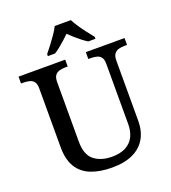

<svg xmlns="http://www.w3.org/2000/svg" viewBox="-165 -1052 1054 1183"><g transform="rotate(-20 362.5 -460.5)"><path d="M367 10Q288 10 230 -12.5Q172 -35 141 -85Q110 -135 110 -216V-603Q110 -632 99 -646Q88 -660 70 -664.5Q52 -669 31 -669H15V-714H321V-669H306Q285 -669 266.5 -664Q248 -659 237.5 -644.5Q227 -630 227 -599V-210Q227 -124 272 -88.5Q317 -53 389 -53Q443 -53 479 -72Q515 -91 532.5 -126Q550 -161 550 -208V-603Q550 -632 539.5 -646Q529 -660 511 -664.5Q493 -669 472 -669H456V-714H710V-669H694Q673 -669 655 -664Q637 -659 626 -644.5Q615 -630 615 -599V-206Q615 -140 587.5 -91.5Q560 -43 505 -16.5Q450 10 367 10ZM228 -784Q244 -803 263.5 -829Q283 -855 302 -882Q321 -909 331 -931H437Q448 -909 466 -882Q484 -855 504.5 -829Q525 -803 540 -784V-771H492Q475 -782 455 -797.5Q435 -813 416.5 -829.5Q398 -846 383 -861Q368 -846 349.5 -829.5Q331 -813 312 -797.5Q293 -782 275 -771H228Z"/></g></svg>

Font: Noto Serif Hebrew Medium
Style: Regular
Weight: 500
Version: Version 2.003